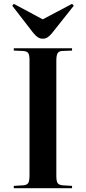

<svg xmlns="http://www.w3.org/2000/svg" viewBox="-20 -982 448 1002"><path d="M52 0V-12L103 -15Q122 -17 128 -28Q134 -39 134 -68V-670Q134 -694 127.5 -704.5Q121 -715 100 -716L52 -718V-730H356V-718L304 -716Q287 -715 280.5 -704Q274 -693 274 -665V-64Q274 -37 280.5 -27Q287 -17 306 -15L356 -12V0ZM203 -780Q189 -780 178 -787Q167 -794 153 -811L44 -952L52 -962L203 -881L356 -962L365 -952L249 -806Q239 -795 228.5 -787.5Q218 -780 203 -780Z"/></svg>

Font: Literata 72pt SemiBold
Style: Regular
Weight: 600
Designer: Latin by Veronika Burian and Jose Scaglione. Greek by Irene Vlachou. Cyrillic by Vera Evstafieva.
Foundry: TypeTogether
Version: Version 3.002